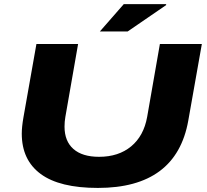

<svg xmlns="http://www.w3.org/2000/svg" viewBox="-20 -902 1008 934"><path d="M465.8 -749 582 -881.8H787.1L789.1 -877.9L601.1 -749ZM456.1 12.2Q270 12.2 178 -55.7Q85.9 -123.5 85.9 -252Q85.9 -284.7 94.2 -332L157.2 -688H359.9L297.9 -333Q293.9 -310.1 293.9 -286.1Q293.9 -215.3 337.2 -177.2Q380.4 -139.2 461.9 -139.2Q556.6 -139.2 617.9 -189.9Q679.2 -240.7 695.8 -333L757.8 -688H961.9L896 -315.9Q837.9 12.2 456.1 12.2Z"/></svg>

Font: Archivo Expanded ExtraBold
Style: Italic
Weight: 800
Width: 7
Italic angle: -10°
Designer: Hector Gatti
Foundry: Omnibus-Type
Version: Version 2.001